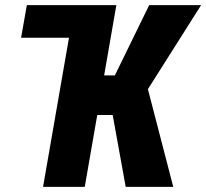

<svg xmlns="http://www.w3.org/2000/svg" viewBox="-20 -731 807 751"><path d="M326.7 -710.9 304.7 -583.5H62.5L85 -710.9ZM435.1 -710.9 311.5 0H148.4L272 -710.9ZM766.6 -710.9 494.6 -281.2H334L339.8 -436H429.2L563.5 -710.9ZM471.7 0 414.1 -317.9 546.9 -427.2 657.7 0Z"/></svg>

Font: Roboto Condensed Black
Style: Italic
Weight: 900
Italic angle: -12°
Designer: Christian Robertson
Foundry: Google
Version: Version 3.008; 2023